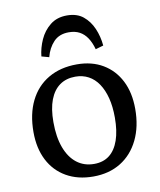

<svg xmlns="http://www.w3.org/2000/svg" viewBox="-86 -826 757 908"><g transform="rotate(-10 292.5 -372.0)"><path d="M289 14Q215 14 160 -17.5Q105 -49 75.5 -106.5Q46 -164 46 -242Q46 -328 77 -391Q108 -454 166 -488Q224 -522 303 -522Q375 -522 428 -490.5Q481 -459 510 -402Q539 -345 539 -267Q539 -182 508 -118.5Q477 -55 421 -20.5Q365 14 289 14ZM303 -44Q347 -44 376.5 -67Q406 -90 421.5 -134.5Q437 -179 437 -243Q437 -296 426.5 -337Q416 -378 396.5 -407Q377 -436 349 -451Q321 -466 286 -466Q242 -466 211 -444Q180 -422 163.5 -379Q147 -336 147 -272Q147 -200 166 -149Q185 -98 220 -71Q255 -44 303 -44ZM297 -758Q345 -758 375 -733.5Q405 -709 421.5 -670.5Q438 -632 442 -588L404 -577Q395 -610 380 -632.5Q365 -655 343.5 -666.5Q322 -678 292 -678Q246 -678 219 -649.5Q192 -621 181 -578L145 -588Q149 -628 166.5 -667Q184 -706 216.5 -732Q249 -758 297 -758Z"/></g></svg>

Font: Literata 18pt
Style: Regular
Weight: 400
Designer: Latin by Veronika Burian and Jose Scaglione. Greek by Irene Vlachou. Cyrillic by Vera Evstafieva.
Foundry: TypeTogether
Version: Version 3.103;gftools[0.9.29]